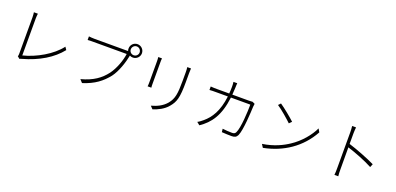

<svg xmlns="http://www.w3.org/2000/svg" viewBox="10 -1843 5980 2901"><g transform="rotate(20 3000.0 -392.5)"><path d="M274 3C285 -4 297 -6 306 -9C566 -81 766 -203 894 -364L864 -408C742 -246 505 -112 297 -61V-657C297 -680 300 -717 303 -734H239C242 -718 245 -676 245 -656V-67C245 -50 243 -36 238 -27Z M1288 23C1475 -36 1584 -122 1677 -239C1752 -338 1804 -501 1825 -611L1826 -615C1841 -606 1858 -602 1877 -602C1936 -602 1985 -650 1985 -709C1985 -769 1936 -817 1877 -817C1817 -817 1770 -769 1770 -709C1770 -693 1772 -680 1777 -670H1234C1201 -670 1172 -673 1145 -676V-618C1172 -621 1197 -621 1233 -621H1772C1759 -517 1706 -367 1633 -270C1548 -158 1435 -75 1244 -25ZM1877 -639C1838 -639 1806 -670 1806 -709C1806 -748 1838 -781 1877 -781C1916 -781 1948 -748 1948 -709C1948 -670 1916 -639 1877 -639Z M2700 -748C2703 -725 2705 -699 2705 -670V-530C2705 -322 2692 -238 2620 -150C2556 -74 2470 -36 2382 -12L2424 32C2497 8 2595 -35 2659 -115C2731 -202 2757 -274 2757 -529V-670C2757 -700 2758 -726 2760 -748ZM2236 -741C2239 -724 2240 -689 2240 -672V-340C2240 -312 2239 -285 2236 -270H2296C2293 -285 2293 -313 2293 -340V-672C2293 -691 2293 -724 2296 -741Z M3807 -593C3794 -592 3778 -590 3750 -590H3482C3485 -625 3488 -662 3489 -701C3490 -725 3490 -754 3493 -777H3432C3436 -754 3437 -723 3437 -700C3437 -661 3435 -625 3432 -590H3238C3199 -590 3164 -591 3133 -594V-538C3165 -541 3196 -541 3239 -541H3428C3399 -298 3312 -168 3210 -82C3186 -61 3152 -35 3125 -22L3172 16C3330 -91 3440 -238 3477 -541H3789C3789 -435 3777 -162 3733 -77C3722 -53 3701 -46 3674 -46C3630 -46 3577 -49 3521 -56L3527 -3C3583 1 3637 3 3684 3C3732 3 3759 -9 3779 -48C3823 -144 3836 -436 3840 -527C3841 -539 3843 -555 3846 -574Z M4184 -679C4259 -631 4382 -522 4432 -474L4471 -513C4416 -565 4291 -668 4219 -716ZM4190 8C4499 -52 4759 -224 4912 -503L4881 -556C4828 -439 4710 -293 4566 -200C4475 -139 4340 -71 4157 -44Z M5835 -327C5721 -383 5532 -456 5402 -496V-669C5402 -693 5405 -736 5408 -764H5345C5349 -735 5351 -693 5351 -669V-84C5351 -48 5350 -5 5346 22H5408C5404 -6 5403 -49 5403 -84L5402 -441C5513 -407 5702 -335 5813 -274Z"/></g></svg>

Font: Spoqa Han Sans Neo Light
Style: Regular
Weight: 300
Designer: [Spoqa Han Sans Neo] Dong-huui Kim ___ Younghwa Kang ___ Yujin Lee ___ [Noto Sans] Ryoko NISHIZUKA ____ (kana & ideograp
Foundry: Spoqa (http://www.spoqa-han-sans.com)
Version: Version 1.100;hotconv 1.0.109;makeotfexe 2.5.65596